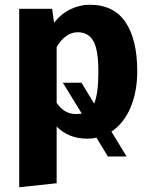

<svg xmlns="http://www.w3.org/2000/svg" viewBox="-20 -568 631 810"><path d="M450 -13 514 92H435L387 13Q370 17 348 17Q270 17 219 -34V205L61 222V-531H200L208 -472Q239 -511 278.5 -529.5Q318 -548 358 -548Q460 -548 509.5 -474.5Q559 -401 559 -267Q559 -181 530.5 -114Q502 -47 450 -13ZM325 -89 245 -219H324L377 -131Q395 -172 395 -265Q395 -359 373.5 -395.5Q352 -432 308 -432Q282 -432 259.5 -416Q237 -400 219 -370V-134Q251 -87 299 -87Q317 -87 325 -89Z"/></svg>

Font: Fira Sans BGR
Style: Bold
Weight: 700
Designer: bBox Type GmbH & Carrois Corporate GbR & Edenspiekermann AG
Foundry: bBox Type GmbH & Carrois Corporate GbR & Edenspiekermann AG
Version: Version 4.301